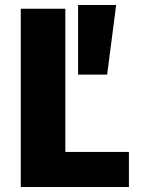

<svg xmlns="http://www.w3.org/2000/svg" viewBox="-20 -736 585 767"><path d="M241 -129H495V11H63V-701H241ZM292 -716H444L408 -438H292Z"/></svg>

Font: Repo
Style: ExtraBold
Weight: 800
Designer: Stefan Peev
Foundry: Context Ltd
Version: Version 001.000